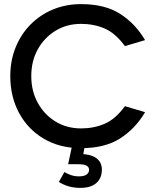

<svg xmlns="http://www.w3.org/2000/svg" viewBox="-20 -710 750 933"><path d="M374 10Q271 10 193.5 -35.5Q116 -81 73 -160.5Q30 -240 30 -340Q30 -416 56 -480Q82 -544 128.5 -591Q175 -638 237.5 -664Q300 -690 374 -690Q490 -690 564 -642.5Q638 -595 685 -515L587 -486Q541 -549 488.5 -571.5Q436 -594 374 -594Q305 -594 250.5 -561Q196 -528 164 -471Q132 -414 132 -340Q132 -267 164 -209.5Q196 -152 250.5 -119Q305 -86 374 -86Q436 -86 488.5 -108.5Q541 -131 587 -194L685 -165Q638 -85 564 -37.5Q490 10 374 10ZM371 203Q338 203 312 195Q286 187 266 174L293 126Q306 134 324 140.5Q342 147 363 147Q389 147 401 138Q413 129 413 115Q413 103 401.5 95.5Q390 88 359 88H311L330 0H392L379 69L360 38Q420 38 447.5 58Q475 78 475 114Q475 156 448 179.5Q421 203 371 203Z"/></svg>

Font: Gabarito
Style: Regular
Weight: 400
Designer: Leandro Assis / Alvaro Franca / Felipe Casaprima
Foundry: Naipe Foundry
Version: Version 1.000